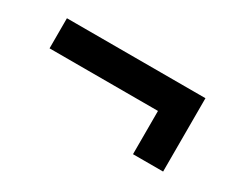

<svg xmlns="http://www.w3.org/2000/svg" viewBox="-50 -637 694 569"><g transform="rotate(30 296.5 -352.5)"><path d="M53 -375V-478H527V-227H424V-375Z"/></g></svg>

Font: 42dot Sans ExtraBold
Style: Regular
Weight: 800
Designer: 42dot
Version: Version 1.000